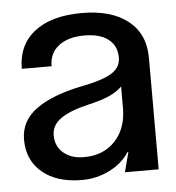

<svg xmlns="http://www.w3.org/2000/svg" viewBox="-44 -574 576 629"><g transform="rotate(-5 243.5 -259.5)"><path d="M23 -135Q23 -197 76.5 -235.5Q130 -274 231 -294Q294 -306 325 -324.5Q356 -343 356 -376Q356 -415 328 -436.5Q300 -458 250 -458Q196 -458 165 -434Q134 -410 134 -367H36Q36 -445 91.5 -488.5Q147 -532 247 -532Q345 -532 399.5 -488.5Q454 -445 454 -367V0H343L360 -65H357Q335 -30 292.5 -8.5Q250 13 201 13Q119 13 71 -27Q23 -67 23 -135ZM214 -61Q278 -61 316.5 -102Q355 -143 355 -211V-281Q338 -264 312 -252.5Q286 -241 242 -231Q182 -217 151.5 -195.5Q121 -174 121 -141Q121 -105 146.5 -83Q172 -61 214 -61Z"/></g></svg>

Font: Non Bureau
Style: Regular
Weight: 400
Designer: Jona Saucedo
Foundry: Non Foundry
Version: Version 1.000; ttfautohint (v1.8.4)